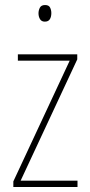

<svg xmlns="http://www.w3.org/2000/svg" viewBox="-20 -743 357 763"><path d="M288 0H33V-22L257 -502H51V-527H287V-507L62 -25H288ZM159 -723Q174 -723 179 -713Q184 -703 184 -691Q184 -676 178 -666.5Q172 -657 158 -657Q145 -657 139 -667Q133 -677 133 -690Q133 -702 138.5 -712.5Q144 -723 159 -723Z"/></svg>

Font: Noto Sans Tamil Condensed Thin
Style: Regular
Weight: 100
Width: 3
Designer: Jelle Bosma - Monotype Design Team
Foundry: Monotype Imaging Inc.
Version: Version 2.004; ttfautohint (v1.8.4.7-5d5b)